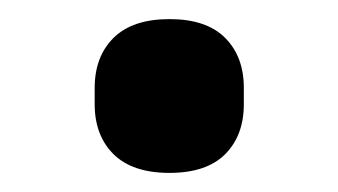

<svg xmlns="http://www.w3.org/2000/svg" viewBox="-20 -551 357 203"><path d="M80.1 -440.9V-458Q80.1 -491.2 100.1 -511Q120.1 -530.8 159.2 -530.8Q198.2 -530.8 218 -511Q237.8 -491.2 237.8 -458V-440.9Q237.8 -407.7 218 -387.9Q198.2 -368.2 159.2 -368.2Q120.1 -368.2 100.1 -387.9Q80.1 -407.7 80.1 -440.9Z"/></svg>

Font: Anuphan SemiBold
Style: Bold
Weight: 600
Designer: Mike Abbink, Paul van der Laan, Pieter van Rosmalen, Mint Tantisuwanna
Foundry: Bold Monday; Cadson Demak
Version: Version 3.002;hotconv 1.0.109;makeotfexe 2.5.65596